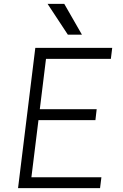

<svg xmlns="http://www.w3.org/2000/svg" viewBox="-20 -975 640 995"><path d="M73.5 0 163 -727H561.5L554.5 -670H194L221.5 -695.5L184.5 -394.5L161.5 -409H481L474.5 -352.5H155L181 -366L139 -26L118.5 -56.5H505.5L498.5 0ZM331.5 -795.5 226.5 -955H313L404.5 -795.5Z"/></svg>

Font: Spline Sans Mono Light
Style: Italic
Weight: 300
Italic angle: -4°
Monospace: yes
Version: Version 1.004